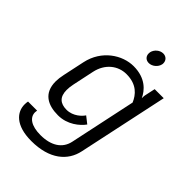

<svg xmlns="http://www.w3.org/2000/svg" viewBox="-261 -790 1123 1123"><g transform="rotate(45 300.0 -229.0)"><path d="M443.3 -633.3C444.2 -636.7 444.2 -640 444.2 -643.3C444.2 -665.8 427.5 -683.3 403.3 -683.3C375.8 -683.3 349.2 -660.8 343.3 -633.3C342.5 -630 342.5 -626.7 342.5 -622.5C342.5 -600 358.3 -583.3 382.5 -583.3C410 -583.3 437.5 -605.8 443.3 -633.3ZM188.3 -316.7C205.8 -398.3 266.7 -445.8 336.7 -445.8C422.5 -445.8 460 -398.3 479.2 -353.3L391.7 58.3C377.5 125.8 320 162.5 232.5 162.5C155 162.5 115.8 132.5 115.8 90.8C115.8 85.8 116.7 80.8 117.5 75H42.5C40.8 83.3 40 92.5 40 101.7C40 162.5 87.5 225 219.2 225C370 225 450.8 154.2 470.8 58.3L590 -500H515L502.5 -441.7C499.2 -429.2 499.2 -418.3 499.2 -409.2C479.2 -452.5 433.3 -508.3 333.3 -508.3C241.7 -508.3 135.8 -441.7 109.2 -316.7L80.8 -183.3C75.8 -160.8 73.3 -140 73.3 -122.5C73.3 -25 139.2 8.3 223.3 8.3C300.8 8.3 357.5 -40 382.5 -75L340 -108.3C329.2 -90.8 290.8 -50 235.8 -50C184.2 -50 154.2 -75 154.2 -132.5C154.2 -147.5 155.8 -164.2 160 -183.3Z"/></g></svg>

Font: BoonHome
Style: Book Oblique
Weight: 400
Italic angle: -12°
Designer: Sungsit Sawaiwan
Foundry: Sungsit Sawaiwan
Version: Version 0.2